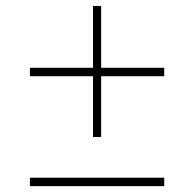

<svg xmlns="http://www.w3.org/2000/svg" viewBox="-20 -636 663 656"><path d="M541.1 -375.6H325.6V-167.8H297.8V-375.6H82.2V-404.4H297.8V-615.6H325.6V-404.4H541.1ZM541.1 -28.9V0H82.2V-28.9Z"/></svg>

Font: Paperlogy 1 Thin
Style: Regular
Weight: 250
Designer: redesigned by Lee Juim, glyphs from Gmarket Sans & Montserrat
Foundry: PT&
Version: Version 1.001